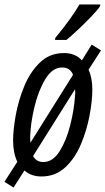

<svg xmlns="http://www.w3.org/2000/svg" viewBox="-34 -785 475 865"><path d="M27 60 76 -17Q106 10 153 10Q216 10 260 -31Q304 -72 330.5 -135Q357 -198 369.5 -264.5Q382 -331 382 -382Q382 -434 365 -471L421 -558L379 -584L335 -513Q305 -546 255 -546Q190 -546 146 -503.5Q102 -461 75.5 -397Q49 -333 37 -266.5Q25 -200 25 -152Q25 -96 44 -56L-14 34ZM103 -142Q102 -150 102 -171Q104 -232 121.5 -304.5Q139 -377 170.5 -429Q202 -481 246 -481Q282 -481 295 -448ZM161 -55Q130 -55 115 -82L304 -383Q306 -369 304 -353Q300 -291 282.5 -221.5Q265 -152 234.5 -103.5Q204 -55 161 -55ZM214 -605H265Q285 -621 315.5 -649.5Q346 -678 374.5 -707.5Q403 -737 417 -757L418 -765H324Q305 -732 277 -693.5Q249 -655 215 -614Z"/></svg>

Font: Noto Sans UI Condensed
Style: Italic
Weight: 400
Width: 3
Italic angle: -12°
Designer: Monotype Design Team
Foundry: Monotype Imaging Inc.
Version: Version 1.901